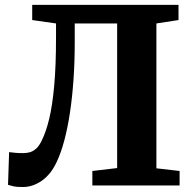

<svg xmlns="http://www.w3.org/2000/svg" viewBox="-20 -763 798 790"><path d="M74.5 6.5Q47.5 6.5 37 4Q26.5 1.5 13 -2.5L17.5 -137Q34.5 -135 45.8 -134Q57 -133 76 -133Q89.5 -133 102.5 -136.5Q115.5 -140 128.5 -151.2Q141.5 -162.5 152.5 -186.5Q169.5 -220.5 182.5 -274.2Q195.5 -328 203 -410Q210.5 -492 210.5 -610.5V-666.5L112.5 -680.5V-743H714.5V-680.5L623.5 -666.5V-70.5L719 -59.5V0H360V-59.5L462 -71.5V-666.5H287.5V-588Q287.5 -509 282.5 -436.5Q277.5 -364 268 -300.8Q258.5 -237.5 244.8 -185.8Q231 -134 213 -96Q189 -45 151.8 -19.2Q114.5 6.5 74.5 6.5Z"/></svg>

Font: Merriweather 28pt ExtraBold
Style: Regular
Weight: 800
Version: Version 2.100